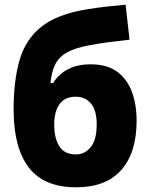

<svg xmlns="http://www.w3.org/2000/svg" viewBox="-20 -787 640 818"><path d="M304 11Q168 11 103 -73Q38 -157 38 -321Q38 -445 64 -533Q90 -621 157.5 -674Q225 -727 349 -747Q391 -754 430 -758.5Q469 -763 515 -767L532 -618Q486 -613 444.5 -607.5Q403 -602 360 -594Q301 -583 267 -564.5Q233 -546 216.5 -515Q200 -484 195 -433H206Q257 -513 366 -513Q436 -513 479 -481.5Q522 -450 542 -395.5Q562 -341 562 -273Q562 -136 496.5 -62.5Q431 11 304 11ZM303 -129Q341 -129 366.5 -160Q392 -191 392 -257Q392 -317 367.5 -346Q343 -375 303 -375Q258 -375 234.5 -344.5Q211 -314 211 -256Q211 -198 233 -163.5Q255 -129 303 -129Z"/></svg>

Font: Noto Sans Mono Black
Style: Regular
Weight: 900
Designer: Monotype Design Team
Foundry: Monotype Imaging Inc.
Version: Version 2.014